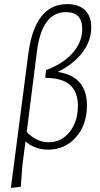

<svg xmlns="http://www.w3.org/2000/svg" viewBox="-20 -724 487 934"><path d="M33 190 118 -464Q150 -704 307 -704Q363 -704 393.5 -674.5Q424 -645 424 -591Q424 -526 381 -469Q338 -412 261 -374Q403 -353 403 -211Q403 -117 349.5 -56.5Q296 4 214 4Q150 4 104 -36L89 79L81 185ZM160 -477 110 -82Q158 -32 217 -32Q279 -32 319 -82.5Q359 -133 359 -210Q359 -345 203 -345L200 -349L204 -383Q286 -413 333 -466Q380 -519 380 -583Q380 -665 301 -665Q185 -665 160 -477Z"/></svg>

Font: Alegreya Sans SC Light
Style: Italic
Weight: 300
Italic angle: -7°
Designer: Juan Pablo del Peral
Foundry: Huerta Tipografica
Version: Version 2.007